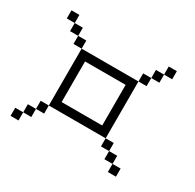

<svg xmlns="http://www.w3.org/2000/svg" viewBox="-84 -481 508 500"><g transform="rotate(30 170.5 -231.5)"><path d="M0 -72.8V-97.2H23.9V-72.8ZM292.5 -72.8V-97.2H316.9V-72.8ZM23.9 -97.2V-121.6H48.3V-97.2ZM268.1 -97.2V-121.6H292.5V-97.2ZM48.3 -121.6V-146H72.8V-121.6ZM243.7 -121.6V-146H268.1V-121.6ZM219.2 -170.4V-292.5H97.2V-170.4ZM72.8 -146V-316.9H243.7V-146ZM48.3 -316.9V-341.3H72.8V-316.9ZM243.7 -316.9V-341.3H268.1V-316.9ZM23.9 -341.3V-365.7H48.3V-341.3ZM268.1 -341.3V-365.7H292.5V-341.3ZM0 -365.7V-390.1H23.9V-365.7ZM292.5 -365.7V-390.1H316.9V-365.7Z"/></g></svg>

Font: FS Mondwest Regular
Style: Regular
Weight: 400
Designer: NZWStudios2024
Foundry: https://fontstruct.com
Version: Version 1.0